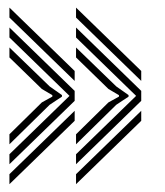

<svg xmlns="http://www.w3.org/2000/svg" viewBox="-20 -565 433 503"><path d="M179.2 -134.8V-160.9L336.6 -313.8L179.2 -466.8V-492.9L350 -326.9V-300.8ZM179.2 -82.5V-108.7L350 -274.7V-248.5ZM179.2 -187V-213.2L264.1 -296.7L291.7 -312V-315.6L264.1 -331.9L179.2 -414.5V-440.6L284.6 -338.6L316.8 -315.9V-311.8L284.6 -290.5ZM350 -353 179.2 -519V-545.1L350 -379.1ZM4.7 -134.8V-160.9L162.1 -313.8L4.7 -466.8V-492.9L175.6 -326.9V-300.8ZM4.7 -82.5V-108.7L175.6 -274.7V-248.5ZM4.7 -187V-213.2L89.6 -296.7L117.2 -312V-315.6L89.6 -331.9L4.7 -414.5V-440.6L110.1 -338.6L142.3 -315.9V-311.8L110.1 -290.5ZM175.6 -353 4.7 -519V-545.1L175.6 -379.1Z"/></svg>

Font: Big Shoulders Inline Text SC Thin
Style: Regular
Weight: 100
Designer: Patric King
Foundry: XO Type Co
Version: Version 2.002